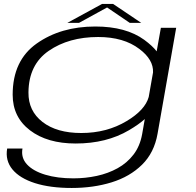

<svg xmlns="http://www.w3.org/2000/svg" viewBox="-20 -726 998 978"><path d="M345.5 231.5Q235.5 231.5 158 206.8Q80.5 182 43.2 136.8Q6 91.5 16.5 30.5H94.5Q86 77.5 117.5 111.5Q149 145.5 210.8 164Q272.5 182.5 354 182.5Q415 182.5 473 170Q531 157.5 579.2 130.8Q627.5 104 660.2 61.2Q693 18.5 704 -42.5L717.5 -119.5Q687.5 -92.5 637.5 -63Q522.5 5 365.5 5Q221 5 132.8 -62.2Q44.5 -129.5 44.5 -243.5Q44.5 -418 167.2 -504.5Q290 -591 465.5 -591Q621.5 -591 715 -523Q757 -492 778 -464.5L799.5 -584.5H877.5L782.5 -44.5Q765.5 52 703.5 113Q641.5 174 548.5 202.8Q455.5 231.5 345.5 231.5ZM759.5 -357Q762.5 -422 690 -476.5Q610 -537.5 480 -537.5Q330.5 -537.5 228.2 -467Q126 -396.5 125 -255Q124 -161 196.5 -104.8Q269 -48.5 394 -48.5Q524 -48.5 625.5 -109.5Q719 -165.5 737.5 -232ZM323 -609.5 500 -706H556L699.5 -609.5H641L525.5 -688L382.5 -609.5Z"/></svg>

Font: Anybody UltraExpanded Light
Style: Italic
Weight: 300
Width: 9
Italic angle: -10°
Designer: Tyler Finck
Foundry: Etcetera Type Company
Version: Version 1.010; ttfautohint (v1.8.3) -l 8 -r 50 -G 200 -x 14 